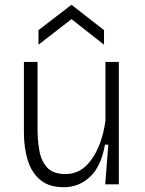

<svg xmlns="http://www.w3.org/2000/svg" viewBox="-20 -771 605 803"><path d="M247 12Q185 12 148.5 -18.5Q112 -49 96 -101Q80 -153 80 -217V-512H137V-232Q137 -185 144.5 -141.5Q152 -98 177 -70.5Q202 -43 255 -43Q320 -43 363.5 -105Q407 -167 421 -265V-512H477V0H420L433 -166H419Q403 -75 356.5 -31.5Q310 12 247 12ZM141 -584V-645L279 -751L415 -645V-584L279 -691Z"/></svg>

Font: Bricolage Grotesque 10pt ExtraLight
Style: Regular
Weight: 200
Designer: Mathieu Triay
Foundry: Atelier Triay
Version: Version 1.000; ttfautohint (v1.8.4.7-5d5b);gftools[0.9.32]